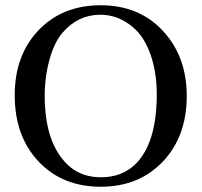

<svg xmlns="http://www.w3.org/2000/svg" viewBox="-20 -696 769 730"><path d="M690 -331Q690 -177 599 -81.5Q508 14 363 14Q217 14 126.5 -82Q36 -178 36 -334Q36 -486 126.5 -581Q217 -676 363 -676Q509 -676 599.5 -578.5Q690 -481 690 -331ZM576 -337Q576 -422 552 -489.5Q528 -557 485 -593Q429 -640 362 -640Q277 -640 219 -573Q187 -537 168.5 -470.5Q150 -404 150 -332Q150 -150 240 -67Q289 -22 364 -22Q442 -22 493 -70Q576 -150 576 -337Z"/></svg>

Font: STIX MathJax Alphabets
Style: Regular
Weight: 400
Designer: MicroPress Inc., with final additions and corrections provided by Coen Hoffman, Elsevier (retired)
Version: Version 1.1.1